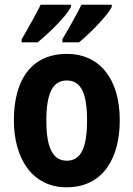

<svg xmlns="http://www.w3.org/2000/svg" viewBox="-20 -786 567 816"><path d="M455 -757V-766H326C311 -734 277 -673 245 -619V-606H316C361 -643 436 -718 455 -757ZM282 -757V-766H153C137 -734 105 -675 72 -619V-606H140C191 -648 261 -716 282 -757ZM489 -275C489 -456 399 -557 265 -557C112 -557 39 -445 39 -275C39 -112 117 10 263 10C418 10 489 -114 489 -275ZM177 -273C177 -388 203 -444 264 -444C325 -444 350 -388 350 -275C350 -160 325 -103 264 -103C203 -103 177 -161 177 -273Z"/></svg>

Font: Noto Sans Arabic UI Cn
Style: Bold
Weight: 700
Width: 3
Designer: Monotype Design Team, Nadine Chahine and Nizar Qandah
Foundry: Monotype Imaging Inc.
Version: Version 2.010